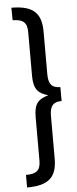

<svg xmlns="http://www.w3.org/2000/svg" viewBox="-67 -934 448 1113"><g transform="rotate(-5 157.5 -378.0)"><path d="M44 -901 45 -828C106 -828 129 -807 129 -752V-497C129 -417 157 -393 213 -377C158 -361 129 -339 129 -259V-4C129 52 106 72 44 72V145C174 145 218 97 218 -9V-256C218 -314 238 -337 287 -337V-418C238 -418 218 -441 218 -499V-746C218 -852 174 -901 44 -901Z"/></g></svg>

Font: Glow Sans SC Condensed Medium
Style: Regular
Weight: 600
Width: 3
Designer: Ryoko NISHIZUKA (kana, bopomofo & ideographs); Paul D. Hunt (Latin, Greek & Cyrillic); Sandoll Communications, Soo-young
Version: Version 0.93